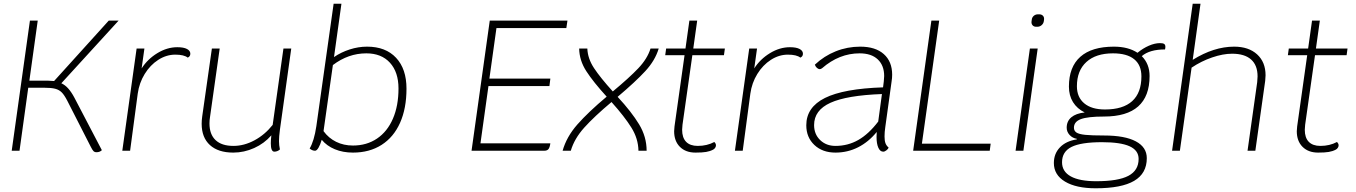

<svg xmlns="http://www.w3.org/2000/svg" viewBox="-20 -811 7296 1033"><path d="M380 -286 528 -3Q517 8 499 8Q489 8 483 2Q477 -4 468 -22L342 -269Q326 -300 312 -314Q298 -328 277 -333.5Q256 -339 217 -339H132L85 0H43L141 -700H183L138 -377H238Q251 -377 271 -375L565 -700H618L310 -363Q330 -354 347 -335Q364 -316 380 -286Z M1004 -522Q1004 -507 990 -501Q970 -517 923 -517Q875 -517 831.5 -489Q788 -461 758.5 -413Q729 -365 721 -307L680 0H638L715 -550H757L742 -443Q774 -493 826.5 -525Q879 -557 934 -557Q968 -557 986 -547.5Q1004 -538 1004 -522Z M1486 -113Q1481 -75 1481 -52Q1481 -30 1486 -7Q1481 -2 1473 1.5Q1465 5 1456 5Q1437 5 1437 -40Q1437 -58 1440 -83Q1402 -39 1347.5 -14.5Q1293 10 1235 10Q1154 10 1109.5 -30.5Q1065 -71 1065 -145Q1065 -164 1068 -185L1120 -550H1162L1110 -182Q1107 -164 1107 -147Q1107 -88 1140 -57Q1173 -26 1236 -26Q1293 -26 1349 -56Q1405 -86 1447 -139L1505 -550H1547Z M2167 -334Q2167 -228 2132.5 -150.5Q2098 -73 2033 -31.5Q1968 10 1879 10Q1825 10 1781.5 -8Q1738 -26 1711 -59Q1703 -32 1693.5 -16Q1684 0 1675 0Q1660 0 1646 -12Q1670 -52 1682 -132L1775 -791H1817L1777 -504Q1815 -530 1861.5 -545Q1908 -560 1955 -560Q2055 -560 2111 -500Q2167 -440 2167 -334ZM2124 -335Q2124 -423 2078 -473.5Q2032 -524 1951 -524Q1854 -524 1771 -461L1721 -108V-105Q1748 -68 1788.5 -48Q1829 -28 1879 -28Q1953 -28 2008.5 -65.5Q2064 -103 2094 -172.5Q2124 -242 2124 -335Z M2651 -660 2613 -388H2941L2936 -348H2608L2565 -40H2941Q2938 -18 2931 -9Q2924 0 2908 0H2517L2615 -700H3033L3027 -660Z M3303 -290Q3378 -209 3418.5 -142Q3459 -75 3459 0H3415Q3414 -65 3377 -124.5Q3340 -184 3270 -262Q3177 -184 3123.5 -124.5Q3070 -65 3051 0H3007Q3028 -75 3086.5 -141.5Q3145 -208 3244 -291Q3172 -370 3134.5 -428Q3097 -486 3096 -550H3140Q3142 -496 3176 -444.5Q3210 -393 3277 -319Q3365 -392 3414 -443.5Q3463 -495 3480 -550H3524Q3505 -486 3452 -428.5Q3399 -371 3303 -290Z M3652 -140Q3650 -120 3650 -113Q3650 -70 3671.5 -48Q3693 -26 3734 -26Q3784 -26 3823 -47Q3832 -39 3832 -29Q3832 -22 3827.5 -15.5Q3823 -9 3817 -6Q3800 3 3779 6.5Q3758 10 3722 10Q3669 10 3638 -21Q3607 -52 3607 -105Q3607 -113 3609 -131L3663 -514H3559L3564 -550H3668L3689 -700H3731L3710 -550H3880L3875 -514H3705Z M4300 -522Q4300 -507 4286 -501Q4266 -517 4219 -517Q4171 -517 4127.5 -489Q4084 -461 4054.5 -413Q4025 -365 4017 -307L3976 0H3934L4011 -550H4053L4038 -443Q4070 -493 4122.5 -525Q4175 -557 4230 -557Q4264 -557 4282 -547.5Q4300 -538 4300 -522Z M4743 -127Q4739 -100 4739 -77Q4739 -54 4744 -40.5Q4749 -27 4761 -17Q4759 -10 4749.5 -2.5Q4740 5 4732 5Q4715 5 4705.5 -16.5Q4696 -38 4696 -74Q4696 -92 4697 -101Q4653 -47 4596.5 -18.5Q4540 10 4475 10Q4405 10 4361.5 -31Q4318 -72 4318 -137Q4318 -234 4418.5 -284Q4519 -334 4731 -341L4735 -373Q4737 -393 4737 -402Q4737 -459 4702.5 -491.5Q4668 -524 4605 -524Q4495 -524 4403 -444Q4396 -439 4391 -439Q4383 -439 4375.5 -445.5Q4368 -452 4364 -463Q4414 -510 4476.5 -535Q4539 -560 4608 -560Q4690 -560 4735 -520Q4780 -480 4780 -409Q4780 -391 4777 -373ZM4705 -157 4725 -305Q4536 -298 4448 -258Q4360 -218 4360 -138Q4360 -89 4392.5 -57.5Q4425 -26 4475 -26Q4542 -26 4598 -58Q4654 -90 4705 -157Z M5310 -38 5305 0H4893L4991 -700H5033L4940 -38Z M5521 -550H5563L5486 0H5444ZM5530 -697 5531 -704Q5532 -717 5541.5 -725.5Q5551 -734 5565 -734H5571Q5584 -734 5591.5 -726Q5599 -718 5597 -704L5596 -697Q5594 -684 5584 -675.5Q5574 -667 5561 -667H5555Q5542 -667 5535 -675.5Q5528 -684 5530 -697Z M6248 -545Q6165 -545 6123 -509Q6165 -467 6165 -402Q6165 -184 5920 -184Q5832 -184 5795 -170Q5758 -156 5758 -124Q5758 -107 5771.5 -98Q5785 -89 5819 -85.5Q5853 -82 5920 -82Q6032 -82 6091 -50.5Q6150 -19 6150 40Q6150 122 6082 162Q6014 202 5875 202Q5770 202 5710 166Q5650 130 5650 66Q5650 16 5682.5 -18Q5715 -52 5773 -61L5774 -64Q5750 -68 5734.5 -85Q5719 -102 5719 -124Q5719 -159 5744 -180Q5769 -201 5816 -206Q5775 -226 5753 -261.5Q5731 -297 5731 -345Q5731 -451 5792.5 -505.5Q5854 -560 5973 -560Q6050 -560 6100 -527Q6129 -551 6161 -565Q6193 -579 6221 -579Q6237 -579 6243.5 -574.5Q6250 -570 6250 -559Q6250 -553 6248 -545ZM6121 -400Q6121 -461 6082 -492.5Q6043 -524 5968 -524Q5876 -524 5825 -477.5Q5774 -431 5774 -347Q5774 -288 5813.5 -255Q5853 -222 5925 -222Q6022 -222 6071.5 -267Q6121 -312 6121 -400ZM5909 -46Q5796 -46 5745 -20.5Q5694 5 5694 62Q5694 112 5741 138Q5788 164 5878 164Q5996 164 6051 135Q6106 106 6106 44Q6106 -2 6057.5 -24Q6009 -46 5909 -46Z M6789 -406Q6789 -396 6787 -376L6734 0H6692L6744 -369Q6746 -391 6746 -400Q6746 -460 6711 -491Q6676 -522 6609 -522Q6560 -522 6501.5 -502Q6443 -482 6391 -447L6328 0H6286L6397 -791H6439L6397 -489Q6511 -560 6620 -560Q6698 -560 6743.5 -518.5Q6789 -477 6789 -406Z M7002 -140Q7000 -120 7000 -113Q7000 -70 7021.5 -48Q7043 -26 7084 -26Q7134 -26 7173 -47Q7182 -39 7182 -29Q7182 -22 7177.5 -15.5Q7173 -9 7167 -6Q7150 3 7129 6.5Q7108 10 7072 10Q7019 10 6988 -21Q6957 -52 6957 -105Q6957 -113 6959 -131L7013 -514H6909L6914 -550H7018L7039 -700H7081L7060 -550H7230L7225 -514H7055Z"/></svg>

Font: Krub ExtraLight
Style: Italic
Weight: 275
Italic angle: -8°
Designer: Ekaluck Peanpanawate
Foundry: Cadson Demak Co.,Ltd.
Version: Version 1.000; ttfautohint (v1.6)